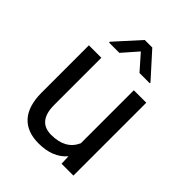

<svg xmlns="http://www.w3.org/2000/svg" viewBox="-216 -862 984 984"><g transform="rotate(45 275.5 -370.0)"><path d="M394.5 -52.2Q341.8 9.8 239.7 9.8Q155.3 9.8 111.1 -39.3Q66.9 -88.4 66.4 -184.6V-528.3H156.7V-187Q156.7 -66.9 254.4 -66.9Q357.9 -66.9 392.1 -144V-528.3H482.4V0H396.5ZM424.8 -616.2V-611.3H350.1L276.9 -694.3L204.1 -611.3H129.4V-617.2L249.5 -750H304.2Z"/></g></svg>

Font: RobotoSquareBracket
Style: Square-Bracket
Weight: 400
Version: Version 2.137; 2017